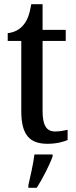

<svg xmlns="http://www.w3.org/2000/svg" viewBox="-20 -679 363 920"><path d="M208 10C251 10 286 0 304 -8V-57C285 -53 267 -49 244 -49C203 -49 184 -78 184 -147V-483H295V-536H184V-659H130C121 -607 110 -580 92 -559C74 -537 49 -524 17 -520V-483H82V-146C82 -30 124 10 208 10ZM116 208V221H156C183 179 217 113 232 71V61H145C139 109 126 164 116 208Z"/></svg>

Font: Noto Serif Myanmar Condensed Medium
Style: Regular
Weight: 500
Width: 3
Designer: Ben Mitchell and the Monotype Design Team
Foundry: Monotype Imaging Inc.
Version: Version 2.106